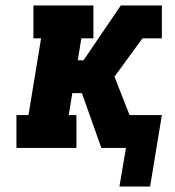

<svg xmlns="http://www.w3.org/2000/svg" viewBox="-20 -540 640 701"><path d="M528 141H416L440 0H350L279 -200H244L231 -120H259V0H40V-120H84L130 -400H102V-520H321V-400H277L264 -320H285L421 -520H571V-400H500L398 -260L453 -120H571Z"/></svg>

Font: Iosevka Etoile Heavy Oblique
Style: Regular
Weight: 900
Italic angle: -9°
Designer: Belleve Invis
Foundry: Belleve Invis
Version: Version 15.5.2; ttfautohint (v1.8.4)